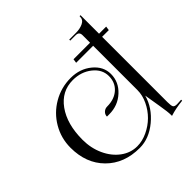

<svg xmlns="http://www.w3.org/2000/svg" viewBox="-213 -999 1181 1181"><g transform="rotate(-45 377.0 -409.0)"><path d="M41 -293.9Q41 -376.5 81.8 -446.3Q122.6 -516.1 192.6 -556.6Q262.7 -597.2 345.2 -597.2Q425.3 -597.2 481.7 -550.8Q538.1 -504.4 538.1 -439Q538.1 -369.6 484.4 -320.3Q430.7 -271 355 -271H335Q335 -289.1 348.1 -301.5Q361.3 -314 379.9 -314Q442.9 -314 481.4 -348.4Q520 -382.8 520 -439Q520 -497.1 468.8 -537.8Q417.5 -578.6 345.2 -578.6Q247.6 -578.6 187.7 -495.4Q127.9 -412.1 127.9 -275.9Q127.9 -203.6 156 -142.3Q184.1 -81.1 232.4 -45.4Q280.8 -9.8 337.9 -9.8Q382.8 -9.8 427.7 -31Q472.7 -52.2 506.6 -85.9Q540.5 -119.6 561.8 -164.3Q583 -209 583 -253.9V-639.2H435.1L439 -666H583V-731Q583 -761.2 553.2 -761.2H505.9V-770H563Q599.6 -770 626.2 -782.7Q652.8 -795.4 652.8 -823.2V-827.1H661.1V-742.2V-666H723.1L719.2 -639.2H661.1V-70.8Q661.1 -39.6 666.7 -29.8Q672.4 -20 693.8 -20L713.9 -21L731 -22L731.4 -13.2Q668.9 -6.8 621.1 8.8V1Q621.1 -26.4 610.4 -88.9L592.8 -195.8Q569.8 -112.8 496.6 -52.2Q423.3 8.3 341.8 8.3Q206.5 8.3 123.8 -75Q41 -158.2 41 -293.9Z"/></g></svg>

Font: FoglihtenNo07calt
Style: Regular
Weight: 500
Designer: gluk (gluksza@wp.pl)
Foundry: gluk (gluksza@wp.pl)
Version: Version 0.844